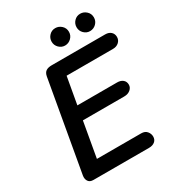

<svg xmlns="http://www.w3.org/2000/svg" viewBox="-262 -1323 1364 1483"><g transform="rotate(-30 420.0 -582.0)"><path d="M130 0Q98 0 84.8 -20.8Q71.5 -41.5 76.5 -71L218 -873Q223.5 -903 242 -915.8Q260.5 -928.5 294 -928.5H770.5Q803 -928.5 821.5 -911Q840 -893.5 840 -866.5Q840 -838.5 819.5 -819.8Q799 -801 766.5 -801H353L310.5 -561H665Q696.5 -561 715.8 -545Q735 -529 735 -501Q735 -475.5 713.5 -457.5Q692 -439.5 658 -439.5H289.5L234.5 -127.5H629Q663 -127.5 680.2 -106.5Q697.5 -85.5 697.5 -60Q697.5 -32 677.8 -16Q658 0 626.5 0ZM682.5 -1008.5Q652 -1008.5 629.2 -1031.2Q606.5 -1054 606.5 -1086Q606.5 -1117.5 628.5 -1140.5Q650.5 -1163.5 682.5 -1163.5Q713.5 -1163.5 737.2 -1141.5Q761 -1119.5 761 -1086Q761 -1054 738 -1031.2Q715 -1008.5 682.5 -1008.5ZM460 -1008.5Q429.5 -1008.5 406.8 -1031.2Q384 -1054 384 -1086Q384 -1117.5 406 -1140.5Q428 -1163.5 460 -1163.5Q491 -1163.5 514.8 -1141.5Q538.5 -1119.5 538.5 -1086Q538.5 -1054 515.2 -1031.2Q492 -1008.5 460 -1008.5Z"/></g></svg>

Font: Edu AU VIC WA NT Hand
Style: Bold
Weight: 700
Version: Version 1.001